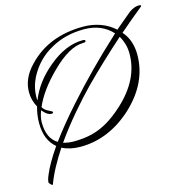

<svg xmlns="http://www.w3.org/2000/svg" viewBox="-112 -709 938 975"><g transform="rotate(-15 357.5 -221.5)"><path d="M703 -605Q715 -605 715 -600Q715 -598 711 -595Q680 -570 649 -544Q618 -518 588 -492Q611 -466 621.5 -434Q632 -402 632 -366Q632 -218 506 -101Q382 12 233 12Q178 12 137 -9Q108 35 84.5 78.5Q61 122 47 161Q46 162 45 162Q42 162 35 155Q28 148 28 143Q28 139 30.5 129.5Q33 120 40 104Q62 51 114 -24Q60 -69 60 -158Q60 -201 72 -243Q51 -281 51 -323Q51 -397 112 -459Q221 -574 403 -574Q450 -574 492 -559Q534 -544 567 -514Q585 -530 607 -548Q629 -566 654 -587Q681 -605 703 -605ZM74 -158Q74 -74 127 -42Q181 -116 262 -207Q327 -280 396 -350Q465 -420 538 -487Q541 -490 544 -493Q547 -496 551 -499Q495 -560 403 -560Q305 -560 229 -517Q148 -473 105 -389Q81 -341 81 -288Q81 -284 81 -280Q81 -276 82 -272Q117 -362 202 -432Q293 -508 383 -508Q396 -508 396 -501Q396 -494 382 -494Q308 -494 212 -398Q128 -315 93 -234Q102 -217 124 -207Q143 -198 143 -195Q143 -188 134 -188Q111 -188 87 -219Q74 -186 74 -158ZM595 -380Q595 -408 588 -432Q581 -456 569 -476Q455 -375 357 -276Q310 -228 255 -163.5Q200 -99 152 -31Q178 -23 207 -23Q260 -23 303.5 -34Q347 -45 387.5 -69Q428 -93 472 -133Q595 -246 595 -380Z"/></g></svg>

Font: Love Light
Style: Regular
Weight: 400
Designer: Robert E. Leuschke
Foundry: Robert E. Leuschke
Version: Version 1.010; ttfautohint (v1.8.3)